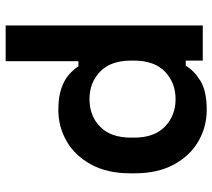

<svg xmlns="http://www.w3.org/2000/svg" viewBox="-56 -680 750 678"><g transform="rotate(-90 319.0 -341.0)"><path d="M568 -696V0H444V-60H426Q409 -31 373 -8.5Q337 14 270 14Q210 14 159 -15.5Q108 -45 77 -102Q46 -159 46 -240V-256Q46 -337 77 -394Q108 -451 159 -480.5Q210 -510 270 -510Q315 -510 345.5 -499.5Q376 -489 394.5 -472.5Q413 -456 424 -439H442V-696ZM172 -253V-243Q172 -171 211 -133.5Q250 -96 308 -96Q366 -96 405 -133.5Q444 -171 444 -243V-253Q444 -325 405 -362.5Q366 -400 308 -400Q249 -400 210.5 -362.5Q172 -325 172 -253Z"/></g></svg>

Font: Space 7353
Style: Regular
Weight: 400
Designer: Christine Claussen + Ruben Lyon  (Space 7353)
Version: Version 1.000;FEAKit 1.0